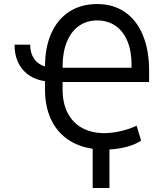

<svg xmlns="http://www.w3.org/2000/svg" viewBox="-20 -737 817 960"><path d="M205.1 -404.8Q205.1 -500.5 236.6 -570.8Q268.1 -641.1 326.9 -679Q385.7 -716.8 465.8 -716.8Q545.9 -716.8 604.5 -676.8Q663.1 -636.7 694.3 -561.3Q725.6 -485.8 725.6 -382.8V-327.1H293V-289.1Q293 -221.7 318.1 -172.6Q343.3 -123.5 390.4 -97.4Q437.5 -71.3 502 -71.3Q539.1 -71.3 582.3 -81.1Q625.5 -90.8 663.1 -108.4L685.5 -34.2Q659.2 -15.6 617.4 -3.9Q575.7 7.8 527.3 10.3V203.1H443.4V6.8Q368.7 -3.9 315.2 -42.5Q261.7 -81.1 233.4 -143.8Q205.1 -206.5 205.1 -289.1V-331.1Q133.3 -341.8 93 -389.9Q52.7 -438 52.7 -513.7H130.9Q130.9 -471.7 150.4 -443.4Q169.9 -415 205.1 -404.8ZM637.7 -398.4V-414.1Q637.7 -481.9 616.9 -531.7Q596.2 -581.5 557.4 -608.2Q518.6 -634.8 465.8 -634.8Q413.1 -634.8 374 -606.9Q335 -579.1 314 -527.1Q293 -475.1 293 -404.3V-398.4Z"/></svg>

Font: Pretendard JP
Style: Regular
Weight: 400
Designer: Base glyphs from Inter by Rasmus Andersson; Hangeul glyphs from Noto Sans CJK(Source Han Sans) by Jang Soo-young and Kan
Foundry: Kil Hyung-jin
Version: Version 1.309